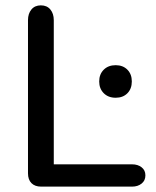

<svg xmlns="http://www.w3.org/2000/svg" viewBox="-20 -694 579 714"><path d="M84.1 -49.6V-619Q84.1 -643.2 96.8 -658.7Q109.5 -674.1 132 -674.1Q154.6 -674.1 167.3 -658.7Q180 -643.2 180 -619V-82.9H471Q492.6 -82.9 506.6 -71.9Q520.7 -61 520.7 -41.9Q520.7 -22.5 506.6 -11.3Q492.6 0 471 0H133Q109.9 0 97 -12.9Q84.1 -25.8 84.1 -49.6ZM348.9 -391Q348.9 -418.1 365.8 -434.8Q382.7 -451.6 410.1 -451.6Q437.3 -451.6 453.8 -434.8Q470.2 -418.1 470.2 -391.1Q470.2 -364 453.8 -347.2Q437.3 -330.5 410.1 -330.5Q382.7 -330.5 365.8 -347.4Q348.9 -364.4 348.9 -391Z"/></svg>

Font: SN Pro Thin
Style: Regular
Weight: 200
Designer: Tobias Whetton
Foundry: Supernotes
Version: Version 1.003;Glyphs 3.3 (3324)